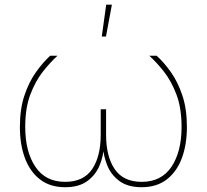

<svg xmlns="http://www.w3.org/2000/svg" viewBox="-20 -780 868 806"><path d="M253.4 5.9Q190.4 5.9 148.2 -26.6Q106 -59.1 84.7 -116.2Q63.5 -173.3 63.5 -247.1Q63.5 -322.3 82.5 -379.2Q101.6 -436 130.9 -477.1Q160.2 -518.1 190.4 -545.9H221.2Q191.4 -519 160.2 -479.5Q128.9 -439.9 107.4 -383.3Q85.9 -326.7 85.9 -247.1Q85.9 -143.6 128.4 -80.1Q170.9 -16.6 253.4 -16.6Q330.6 -16.6 366.7 -69.8Q402.8 -123 402.8 -214.4V-321.3H425.3V-214.4Q425.3 -123 461.7 -69.8Q498 -16.6 574.7 -16.6Q657.7 -16.6 700 -80.1Q742.2 -143.6 742.2 -247.1Q742.2 -326.7 720.7 -383.3Q699.2 -439.9 668 -479.5Q636.7 -519 606.9 -545.9H637.7Q668.5 -518.1 697.5 -477.1Q726.6 -436 745.6 -379.2Q764.6 -322.3 764.6 -247.1Q764.6 -173.3 743.4 -116.2Q722.2 -59.1 679.9 -26.6Q637.7 5.9 574.7 5.9Q516.6 5.9 481.7 -19.8Q446.8 -45.4 430.7 -84.7Q414.6 -124 412.1 -165H416Q414.1 -124 397.7 -84.7Q381.3 -45.4 346.4 -19.8Q311.5 5.9 253.4 5.9ZM407.2 -626.5 425.8 -760.3H449.7L424.8 -626.5Z"/></svg>

Font: Inter Thin
Style: Regular
Weight: 250
Designer: Rasmus Andersson
Foundry: rsms
Version: Version 4.001;git-66647c0bb